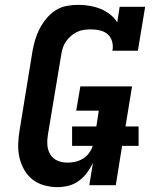

<svg xmlns="http://www.w3.org/2000/svg" viewBox="-20 -763 640 791"><path d="M218 8Q189 8 162 0.5Q135 -7 114 -23.5Q93 -40 79.5 -64Q66 -88 60 -114.5Q54 -141 55 -170Q56 -199 61 -228L114 -553Q118 -576 125 -599.5Q132 -623 143.5 -645Q155 -667 171.5 -687Q188 -707 209 -720.5Q230 -734 254.5 -738.5Q279 -743 302 -743Q326 -743 349.5 -739Q373 -735 394 -726.5Q415 -718 433 -704Q451 -690 463 -671L473 -735H578L548 -554H443Q447 -573 442 -591.5Q437 -610 424 -621.5Q411 -633 392.5 -637.5Q374 -642 355 -642Q341 -642 326 -640Q311 -638 297.5 -631.5Q284 -625 272 -614.5Q260 -604 251.5 -591.5Q243 -579 238.5 -565Q234 -551 232 -536L178 -212Q174 -190 175 -168Q176 -146 186.5 -128Q197 -110 216 -101.5Q235 -93 257 -93Q274 -93 290 -96.5Q306 -100 321 -109Q336 -118 346.5 -132Q357 -146 362 -162H277V-242H377L387 -307H294L311 -407H524L497 -242H551V-162H483L457 0H348L363 -93Q353 -71 338.5 -51.5Q324 -32 305 -18Q286 -4 263 2Q240 8 218 8Z"/></svg>

Font: Iosevka Slab Extended
Style: Bold Italic
Weight: 700
Width: 7
Italic angle: -9°
Monospace: yes
Designer: Belleve Invis
Foundry: Belleve Invis
Version: Version 11.1.0; ttfautohint (v1.8.3)